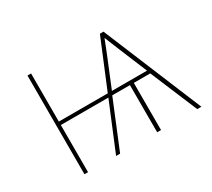

<svg xmlns="http://www.w3.org/2000/svg" viewBox="-135 -958 1330 1203"><g transform="rotate(-30 530.0 -357.0)"><path d="M167 0V-714H193V-366H547L691 -714H717L1013 0H983L840 -341H721V0H693V-341H565L425 0H396L537 -341H193V0ZM577 -366H831L746 -571Q734 -600 723 -627.5Q712 -655 703 -677Q695 -655 684.5 -630Q674 -605 661 -571Z"/></g></svg>

Font: Noto Sans Mono Condensed Thin
Style: Regular
Weight: 100
Width: 3
Designer: Monotype Design Team
Foundry: Monotype Imaging Inc.
Version: Version 2.014; ttfautohint (v1.8.4.7-5d5b)